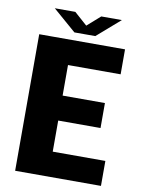

<svg xmlns="http://www.w3.org/2000/svg" viewBox="-96 -955 771 1021"><g transform="rotate(10 289.5 -444.0)"><path d="M115.7 -887.7H226.6L296.4 -825.7L366.7 -887.7H478L353.5 -779.3H240.7ZM521.5 -134.8V0H58.1V-737.3H521.5V-602.5H237.3V-437.5H465.8V-302.7H237.3V-134.8Z"/></g></svg>

Font: Epilogue ExtraBold
Style: Regular
Weight: 800
Designer: Tyler Finck
Foundry: Etcetera Type Co
Version: Version 2.112